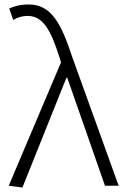

<svg xmlns="http://www.w3.org/2000/svg" viewBox="-20 -828 559 856"><path d="M80 8 276 -481H280L448 0H509L302 -574C253 -725 207 -808 109 -808C70 -808 42 -800 21 -790L39 -739C56 -749 76 -757 103 -757C172 -757 206 -694 244 -576L252 -550L19 0Z"/></svg>

Font: Noto Sans SC Light
Style: Regular
Weight: 300
Designer: Ryoko NISHIZUKA 西塚涼子 (kana, bopomofo & ideographs); Paul D. Hunt (Latin, Greek & Cyrillic); Sandoll Communications 산돌커뮤니
Foundry: Adobe
Version: Version 2.004;hotconv 1.0.118;makeotfexe 2.5.65603